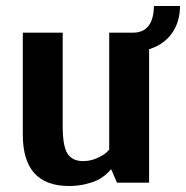

<svg xmlns="http://www.w3.org/2000/svg" viewBox="-20 -609 620 640"><path d="M580 -589Q580 -536 553 -498Q526 -460 477 -445V0H370L351 -44H349Q347 -42 344 -38Q341 -34 329.5 -24.5Q318 -15 303.5 -8Q289 -1 264 5Q239 11 210 11Q56 11 56 -160V-500H189V-188Q189 -122 205 -97Q221 -72 257 -72Q281 -72 302.5 -81.5Q324 -91 334 -100L344 -110V-500H422Q492 -500 493 -589Z"/></svg>

Font: Arsenal
Style: Bold
Weight: 700
Designer: Andrij Shevchenko
Foundry: Stairsfor
Version: Version 2.001;PS 002.001;hotconv 1.0.88;makeotf.lib2.5.64775